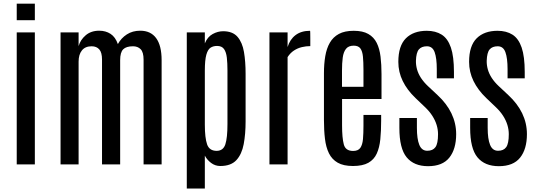

<svg xmlns="http://www.w3.org/2000/svg" viewBox="-20 -912 2972 1065"><path d="M72.8 0H173.3V-732.4H72.8ZM72.8 -799.8H173.3V-891.6H72.8Z M315.9 0H416V-570.3C416 -596.4 422.1 -617 434.3 -632.3C446.5 -647.6 464.5 -655.3 488.3 -655.3C506.5 -655.3 520.7 -649.5 530.8 -637.9C540.9 -626.4 545.9 -607.6 545.9 -581.5V0H646.5V-578.1C646.5 -607.1 652.1 -627.2 663.3 -638.4C674.6 -649.7 692.7 -655.3 717.8 -655.3C735.4 -655.3 749.5 -649.8 760.3 -638.9C771 -628 776.4 -608.7 776.4 -581.1V0H876.5V-578.1C876.5 -632.2 866.4 -672.9 846.2 -700.4C826 -727.9 796.5 -741.7 757.8 -741.7C729.5 -741.7 704.8 -734.9 683.6 -721.2C662.4 -707.5 645.8 -689.6 633.8 -667.5C624.7 -693.5 611.2 -712.4 593.3 -724.1C575.4 -735.8 554.4 -741.7 530.3 -741.7C500 -741.7 475 -733.2 455.3 -716.3C435.6 -699.4 422.5 -679.4 416 -656.2V-732.4H315.9Z M1016.1 133.8H1116.2V-48.8C1124 -33.5 1135.5 -20.1 1150.6 -8.5C1165.8 3 1182.8 8.8 1201.7 8.8C1241.4 8.8 1271.2 -2.1 1291.3 -23.9C1311.3 -45.7 1324.8 -75.3 1331.8 -112.5C1338.8 -149.8 1342.3 -191.6 1342.3 -237.8V-502.9C1342.3 -547.9 1339.3 -588.1 1333.3 -623.5C1327.2 -659 1315.3 -687.1 1297.4 -707.8C1279.5 -728.4 1252.9 -738.8 1217.8 -738.8C1197.9 -738.8 1178.5 -733.6 1159.4 -723.1C1140.4 -712.7 1126 -695.5 1116.2 -671.4V-732.4H1016.1ZM1182.1 -75.2C1154.8 -75.2 1137 -87.2 1128.7 -111.3C1120.4 -135.4 1116.2 -171.7 1116.2 -220.2V-520.5C1116.2 -559.6 1119 -588.9 1124.5 -608.4C1130 -627.9 1137.9 -641 1147.9 -647.5C1158 -654 1170.1 -657.2 1184.1 -657.2C1201.7 -657.2 1214.5 -651.4 1222.7 -639.9C1230.8 -628.3 1236 -612.3 1238.3 -591.8C1240.6 -571.3 1241.7 -547.5 1241.7 -520.5V-224.1C1241.7 -173 1237.8 -135.5 1230 -111.6C1222.2 -87.6 1206.2 -75.5 1182.1 -75.2Z M1474.6 0H1575.2V-595.2C1585 -610.5 1596.7 -622.6 1610.4 -631.6C1624 -640.5 1638.7 -646.9 1654.3 -650.6C1669.9 -654.4 1685.5 -656.2 1701.2 -656.2V-669.2V-698.7C1701.2 -709.8 1701.1 -719.6 1700.9 -728.3C1700.8 -736.9 1700.4 -741.2 1699.7 -741.2C1667.2 -741.2 1640.4 -733.2 1619.4 -717.3C1598.4 -701.3 1583.7 -679.2 1575.2 -650.9V-732.4H1474.6Z M1938 8.8C1973.8 8.8 2002.2 2.8 2023.2 -9C2044.2 -20.9 2059.7 -37.9 2069.8 -60.1C2079.9 -82.2 2086.5 -108.7 2089.6 -139.6C2092.7 -170.6 2094.2 -205.1 2094.2 -243.2V-274.4H1996.1V-215.3C1996.1 -186.7 1995.2 -161.9 1993.4 -140.9C1991.6 -119.9 1986.7 -103.6 1978.8 -92C1970.8 -80.5 1957.5 -74.7 1939 -74.7C1910.6 -74.7 1893.3 -86.8 1887 -111.1C1880.6 -135.3 1877.4 -170.6 1877.4 -216.8V-362.8H2096.2V-501C2096.2 -536.1 2094.4 -568.4 2090.8 -597.9C2087.2 -627.4 2080.2 -652.8 2069.6 -674.1C2059 -695.4 2043.5 -711.9 2022.9 -723.6C2002.4 -735.4 1975.4 -741.2 1941.9 -741.2C1908.7 -741.2 1881.3 -735.4 1859.9 -723.9C1838.4 -712.3 1821.6 -696 1809.6 -675C1797.5 -654.1 1789.1 -629.2 1784.2 -600.3C1779.3 -571.5 1776.9 -539.9 1776.9 -505.4V-246.6C1776.9 -208.5 1778.7 -173.7 1782.5 -142.3C1786.2 -110.9 1793.6 -84 1804.7 -61.5C1815.8 -39.1 1831.9 -21.7 1853.3 -9.5C1874.6 2.7 1902.8 8.8 1938 8.8ZM1877 -430.7V-520.5C1877 -547.9 1878.3 -571.9 1881.1 -592.5C1883.9 -613.2 1889.9 -629.4 1899.2 -641.1C1908.4 -652.8 1922.7 -658.7 1941.9 -658.7C1959.1 -658.7 1971.5 -653.6 1979 -643.3C1986.5 -633.1 1991.2 -617.9 1993.2 -597.9C1995.1 -577.9 1996.1 -553.2 1996.1 -523.9V-430.7Z M2354.5 9.8C2407.9 9.8 2447.2 -6 2472.4 -37.6C2497.6 -69.2 2510.3 -112.6 2510.3 -168C2510.3 -208.3 2501.5 -246.7 2484.1 -283C2466.7 -319.3 2440.9 -353.2 2406.7 -384.8L2354 -434.1C2338.1 -449.1 2325 -464.4 2314.9 -480C2304.9 -495.6 2297.6 -511.4 2293.2 -527.3C2288.8 -543.3 2286.8 -559.1 2287.1 -574.7C2288.1 -605.3 2293.5 -626.4 2303.5 -637.9C2313.4 -649.5 2328.3 -655.3 2348.1 -655.3C2368.7 -655.3 2382.9 -644.4 2390.9 -622.6C2398.8 -600.7 2402.8 -569.3 2402.8 -528.3V-477.5H2498V-512.7C2498 -570 2492.4 -615.2 2481 -648.4C2469.6 -681.6 2452.6 -705.4 2430.2 -719.7C2407.7 -734 2380 -741.2 2347.2 -741.2C2298 -741.2 2259.4 -727.3 2231.4 -699.5C2203.5 -671.6 2189.5 -628.1 2189.5 -568.8C2189.5 -531.4 2197.6 -496 2213.9 -462.6C2230.1 -429.3 2253.7 -397.8 2284.7 -368.2L2336.4 -318.8C2353.4 -302.9 2367.2 -286.5 2377.9 -269.8C2388.7 -253 2396.6 -236.1 2401.9 -219C2407.1 -201.9 2409.7 -184.7 2409.7 -167.5C2409.7 -133 2404.9 -109 2395.3 -95.7C2385.7 -82.4 2370.6 -75.7 2350.1 -75.7C2329.6 -75.7 2314.9 -86.6 2305.9 -108.4C2297 -130.2 2292.5 -161.6 2292.5 -202.6V-257.3H2195.3V-202.1C2195.3 -126.3 2208.8 -72 2235.8 -39.3C2262.9 -6.6 2302.4 9.8 2354.5 9.8Z M2747.1 9.8C2800.5 9.8 2839.8 -6 2865 -37.6C2890.2 -69.2 2902.8 -112.6 2902.8 -168C2902.8 -208.3 2894.1 -246.7 2876.7 -283C2859.3 -319.3 2833.5 -353.2 2799.3 -384.8L2746.6 -434.1C2730.6 -449.1 2717.6 -464.4 2707.5 -480C2697.4 -495.6 2690.2 -511.4 2685.8 -527.3C2681.4 -543.3 2679.4 -559.1 2679.7 -574.7C2680.7 -605.3 2686.1 -626.4 2696 -637.9C2706 -649.5 2720.9 -655.3 2740.7 -655.3C2761.2 -655.3 2775.5 -644.4 2783.4 -622.6C2791.4 -600.7 2795.4 -569.3 2795.4 -528.3V-477.5H2890.6V-512.7C2890.6 -570 2884.9 -615.2 2873.5 -648.4C2862.1 -681.6 2845.2 -705.4 2822.8 -719.7C2800.3 -734 2772.6 -741.2 2739.7 -741.2C2690.6 -741.2 2652 -727.3 2624 -699.5C2596 -671.6 2582 -628.1 2582 -568.8C2582 -531.4 2590.2 -496 2606.4 -462.6C2622.7 -429.3 2646.3 -397.8 2677.2 -368.2L2729 -318.8C2745.9 -302.9 2759.8 -286.5 2770.5 -269.8C2781.2 -253 2789.2 -236.1 2794.4 -219C2799.6 -201.9 2802.2 -184.7 2802.2 -167.5C2802.2 -133 2797.4 -109 2787.8 -95.7C2778.2 -82.4 2763.2 -75.7 2742.7 -75.7C2722.2 -75.7 2707.4 -86.6 2698.5 -108.4C2689.5 -130.2 2685.1 -161.6 2685.1 -202.6V-257.3H2587.9V-202.1C2587.9 -126.3 2601.4 -72 2628.4 -39.3C2655.4 -6.6 2695 9.8 2747.1 9.8Z"/></svg>

Font: Antonio
Style: Regular
Weight: 400
Designer: Vernon Adams
Foundry: Vernon Adams
Version: Version 1.002